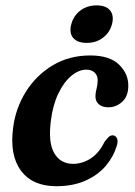

<svg xmlns="http://www.w3.org/2000/svg" viewBox="-20 -664 490 696"><path d="M293 -411.5Q265.5 -411.5 238.5 -389Q211.5 -366.5 191.5 -325Q171.5 -283.5 164.5 -227Q154 -147 176.8 -108.5Q199.5 -70 245.5 -70Q280 -70.5 309.8 -90.2Q339.5 -110 359 -150Q367.5 -161 373.8 -167.2Q380 -173.5 389 -173.5Q398.5 -173 403.8 -163.2Q409 -153.5 403 -134.5Q391 -95 362.8 -62Q334.5 -29 289.5 -9Q244.5 11 184 11Q98 11 56.2 -45Q14.5 -101 27.5 -200.5Q36.5 -272 74 -331.8Q111.5 -391.5 171.2 -427.2Q231 -463 307 -463Q378.5 -463 412.8 -428.5Q447 -394 445 -349.5Q444 -313.5 422.2 -294.2Q400.5 -275 372.5 -275Q350.5 -275 338 -286.2Q325.5 -297.5 326 -316Q326.5 -330.5 330.2 -343.2Q334 -356 334 -372Q334.5 -389.5 323.5 -400.5Q312.5 -411.5 293 -411.5ZM294.5 -508.5Q260 -508.5 245 -527Q230 -545.5 238.5 -576.5Q246.5 -607 271.2 -625.8Q296 -644.5 330.5 -644.5Q364.5 -644.5 379.2 -626Q394 -607.5 386 -576.5Q378 -546 353.2 -527.2Q328.5 -508.5 294.5 -508.5Z"/></svg>

Font: Fraunces 72pt S050 SemiBold
Style: Italic
Weight: 600
Italic angle: -16°
Version: Version 1.000; ttfautohint (v1.8.3)